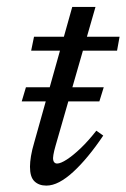

<svg xmlns="http://www.w3.org/2000/svg" viewBox="-20 -542 375 570"><path d="M44.5 -241 57 -283H288L275 -241ZM72.5 -391.5 81 -433H335L327.5 -391.5ZM137.5 -73Q137.5 -64.5 140.8 -60.5Q144 -56.5 149.5 -56.5Q160 -56.5 178.5 -68.5Q197 -80.5 219.8 -102.2Q242.5 -124 266 -154L286.5 -139.5Q264 -106 241.5 -78.8Q219 -51.5 197.5 -31.8Q176 -12 156 -1.5Q136 9 117.5 9Q95.5 9 82.2 -3.8Q69 -16.5 69 -47Q69 -60.5 72 -78.8Q75 -97 82 -120.5L194.5 -521.5H263.5L145 -109.5Q142.5 -101.5 141 -94.5Q139.5 -87.5 138.5 -82.2Q137.5 -77 137.5 -73Z"/></svg>

Font: Newsreader 17pt
Style: Italic
Weight: 400
Italic angle: -17°
Version: Version 1.003